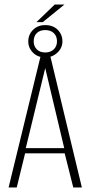

<svg xmlns="http://www.w3.org/2000/svg" viewBox="-20 -829 401 849"><path d="M18 0 162 -591H200L342 0H304L266 -151H91L54 0ZM94 -174H264L180 -528ZM180 -575Q147 -575 126 -596Q105 -617 105 -646Q105 -676 126 -697Q147 -718 180 -718Q215 -718 235.5 -697Q256 -676 256 -646Q256 -617 233.5 -596Q211 -575 180 -575ZM180 -597Q204 -597 218 -611Q232 -625 232 -646Q232 -669 218 -682.5Q204 -696 180 -696Q156 -696 142.5 -682.5Q129 -669 129 -646Q129 -625 142.5 -611Q156 -597 180 -597ZM141 -731 222 -809H265L169 -731Z"/></svg>

Font: Alumni Sans ExtraLight
Style: Regular
Weight: 250
Version: Version 1.018